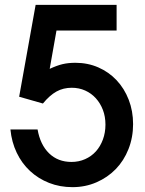

<svg xmlns="http://www.w3.org/2000/svg" viewBox="-20 -759 598 792"><path d="M135 -225Q146 -162 182.5 -126.5Q219 -91 275 -91Q305 -91 331 -102.5Q357 -114 375.5 -134.5Q394 -155 404.5 -183.5Q415 -212 415 -245Q415 -278 404.5 -305.5Q394 -333 375.5 -353.5Q357 -374 331.5 -385.5Q306 -397 276 -397Q241 -397 213 -381.5Q185 -366 157 -332L59 -360L127 -739H461V-633H213L185 -475Q215 -489 238.5 -494.5Q262 -500 291 -500Q342 -500 385.5 -481Q429 -462 461 -428Q493 -394 511 -347.5Q529 -301 529 -247Q529 -192 510 -144Q491 -96 457.5 -61.5Q424 -27 378 -7Q332 13 279 13Q227 13 182.5 -4.5Q138 -22 104 -53.5Q70 -85 49 -129Q28 -173 23 -225Z"/></svg>

Font: Involve SemiBold
Style: Regular
Weight: 600
Designer: Stefan Peev
Foundry: Context Ltd.
Version: Version 1.001